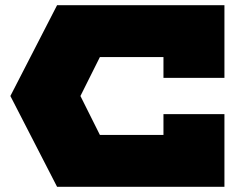

<svg xmlns="http://www.w3.org/2000/svg" viewBox="-20 -720 970 740"><path d="M20 -350 200 -700H845V-420H610V-500H365L290 -350L365 -200H610V-280H845V0H200Z"/></svg>

Font: Imperial One
Style: Regular
Weight: 400
Designer: Jovanny Lemonad
Foundry: Jovanny Lemonad
Version: Version 1.000